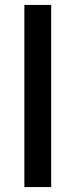

<svg xmlns="http://www.w3.org/2000/svg" viewBox="-20 -760 306 780"><path d="M79 -740H188V0H79Z"/></svg>

Font: Encode Sans Narrow
Style: Medium
Weight: 500
Designer: Pablo Impallari, Andres Torresi
Foundry: Pablo Impallari, Andres Torresi
Version: Version 1.000; ttfautohint (v1.00) -l 8 -r 50 -G 200 -x 14 -